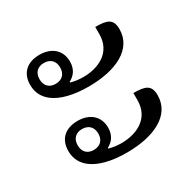

<svg xmlns="http://www.w3.org/2000/svg" viewBox="-113 -613 705 702"><g transform="rotate(-30 240.0 -262.0)"><path d="M233 -306C349 -306 435 -348 435 -432C435 -476 411 -483 362 -483V-453C362 -376 298 -346 233 -346C216 -346 199 -348 181 -353V-356C199 -366 219 -383 219 -420C219 -468 185 -497 134 -497C84 -497 50 -470 50 -418C50 -384 65 -360 87 -343C118 -319 169 -306 233 -306ZM133 -375C106 -375 90 -392 90 -419C90 -446 106 -463 133 -463C161 -463 177 -446 177 -419C177 -392 161 -375 133 -375ZM233 -27C349 -27 435 -69 435 -153C435 -197 411 -204 362 -204V-174C362 -97 298 -67 233 -67C216 -67 199 -69 181 -74V-77C199 -87 219 -104 219 -141C219 -189 185 -218 134 -218C84 -218 50 -191 50 -139C50 -105 65 -81 87 -64C118 -40 169 -27 233 -27ZM133 -96C106 -96 90 -113 90 -140C90 -167 106 -184 133 -184C161 -184 177 -167 177 -140C177 -113 161 -96 133 -96Z"/></g></svg>

Font: Noto Serif Thai
Style: Regular
Weight: 400
Designer: Monotype Design Team
Foundry: Monotype Imaging Inc.
Version: Version 1.901